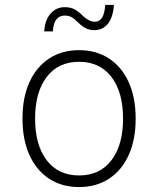

<svg xmlns="http://www.w3.org/2000/svg" viewBox="-20 -745 640 777"><path d="M300 12Q230 12 178.5 -22Q127 -56 99 -118Q71 -180 71 -265Q71 -350 99 -412Q127 -474 178.5 -508Q230 -542 300 -542Q370 -542 421.5 -508Q473 -474 501 -412Q529 -350 529 -265Q529 -180 501 -118Q473 -56 421.5 -22Q370 12 300 12ZM300 -35Q384 -35 431 -96.5Q478 -158 478 -265Q478 -372 431 -433.5Q384 -495 300 -495Q216 -495 169 -433.5Q122 -372 122 -265Q122 -158 169 -96.5Q216 -35 300 -35ZM361 -623Q341 -623 325.5 -631.5Q310 -640 295 -655Q282 -668 270.5 -675Q259 -682 242 -682Q221 -682 208.5 -667Q196 -652 194 -618H159Q162 -665 185 -690.5Q208 -716 242 -716Q266 -716 283 -706.5Q300 -697 315 -681Q341 -657 363 -657Q382 -657 392.5 -672.5Q403 -688 406 -725H441Q438 -677 417.5 -650Q397 -623 361 -623Z"/></svg>

Font: Geist Mono ExtraLight
Style: Regular
Weight: 200
Monospace: yes
Designer: Basement.studio, Andrés Briganti, Mateo Zaragoza
Foundry: Basement.studio, Vercel, Andrés Briganti, Guido Ferreyra, Mateo Zaragoza
Version: Version 1.500; ttfautohint (v1.8.4.7-5d5b)